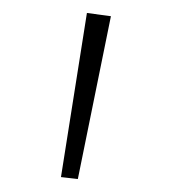

<svg xmlns="http://www.w3.org/2000/svg" viewBox="-20 -554 288 296"><path d="M74 -281 114 -534 151 -529 100 -278Z"/></svg>

Font: FiraGO UltraLight
Style: Italic
Weight: 200
Italic angle: -8°
Designer: bBox Type GmbH
Foundry: bBox Type GmbH
Version: Version 1.001